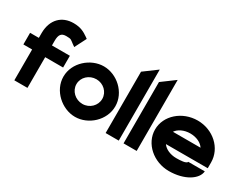

<svg xmlns="http://www.w3.org/2000/svg" viewBox="-74 -1107 1983 1559"><g transform="rotate(30 918.0 -327.5)"><path d="M14 -289H96V0H219V-288H387V-398H219V-441C219 -499 236 -522 282 -522C332 -522 327 -516 358 -494L382 -477L437 -585L419 -598C385 -621 350 -643 282 -643C171 -643 98 -569 96 -447V-398H14Z M426 -226C426 -95 547 11 670 11C794 11 912 -95 912 -226C912 -357 794 -462 670 -462C547 -462 426 -357 426 -226ZM548 -226C548 -290 603 -341 670 -341C736 -341 790 -290 790 -226C790 -162 736 -110 670 -110C603 -110 548 -162 548 -226Z M952 0H1075V-666L952 -575Z M1120 0H1243V-666L1120 -575Z M1285 -226C1285 -95 1406 11 1550 11C1695 11 1799 -57 1805 -133H1650C1645 -112 1585 -110 1550 -110C1493 -110 1444 -133 1421 -167H1813V-221C1813 -355 1695 -462 1550 -462C1406 -462 1285 -357 1285 -226ZM1420 -282C1442 -316 1492 -341 1550 -341C1608 -341 1657 -317 1679 -282Z"/></g></svg>

Font: Charger Sport
Style: UltNrw
Weight: 1000
Designer: Jasper
Foundry: Cannot Into Space Fonts
Version: Version 1.1